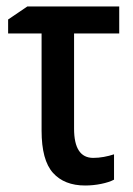

<svg xmlns="http://www.w3.org/2000/svg" viewBox="-20 -560 408 591"><path d="M347 -540V-457H208V-164Q208 -74 267 -74Q283 -74 299.5 -77Q316 -80 331 -85V-7Q316 1 291.5 6Q267 11 242 11Q178 11 143 -28Q108 -67 108 -158V-457H5V-500L64 -540Z"/></svg>

Font: Avrile Sans Condensed Medium
Style: Regular
Weight: 500
Width: 3
Designer: Monotype Design Team
Foundry: Monotype Imaging Inc.
Version: Version 2.001;September 10, 2019;FontCreator 11.5.0.2425 64-